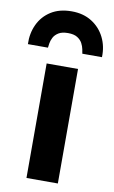

<svg xmlns="http://www.w3.org/2000/svg" viewBox="-116 -871 544 919"><g transform="rotate(10 156.0 -411.5)"><path d="M81 0V-556.5H233.5V0ZM156.5 -823Q213 -823 254 -797.2Q295 -771.5 316.8 -728Q338.5 -684.5 336.5 -632H241Q240 -639 237.2 -653Q234.5 -667 226.8 -681.8Q219 -696.5 202.5 -707Q186 -717.5 157 -717.5Q127.5 -717.5 110.8 -707Q94 -696.5 86.5 -681.8Q79 -667 76.8 -653Q74.5 -639 74 -632H-23.5Q-25.5 -684.5 -5 -728Q15.5 -771.5 56.2 -797.2Q97 -823 156.5 -823Z"/></g></svg>

Font: Merriweather Sans
Style: Bold
Weight: 700
Designer: Eben Sorkin
Foundry: Eben Sorkin
Version: Version 1.008; ttfautohint (v1.7.19-72a1) -l 8 -r 50 -G 200 